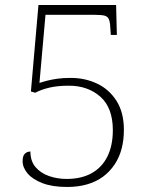

<svg xmlns="http://www.w3.org/2000/svg" viewBox="-20 -734 599 764"><path d="M247 10Q189 10 149.5 -5Q110 -20 90 -43.5Q70 -67 70 -93Q70 -114 79 -122.5Q88 -131 101 -131Q101 -93 121.5 -69Q142 -45 175 -33.5Q208 -22 245 -22Q304 -22 345 -45Q386 -68 407.5 -111.5Q429 -155 429 -216Q429 -305 379.5 -349Q330 -393 254 -393Q210 -393 177.5 -385.5Q145 -378 120 -365L103 -370L133 -714H442L445 -595H421L419 -623Q418 -647 413 -658Q408 -669 395 -672Q382 -675 356 -675H161L137 -404Q152 -409 170 -413.5Q188 -418 210 -421Q232 -424 261 -424Q319 -424 367 -401Q415 -378 444 -332Q473 -286 473 -217Q473 -177 464 -142.5Q455 -108 436 -79.5Q417 -51 390 -31Q363 -11 327 -0.5Q291 10 247 10Z"/></svg>

Font: Noto Serif Hentaigana ExtraLight
Style: Regular
Weight: 200
Designer: Kazuhiro Yamada
Foundry: nipponia
Version: Version 1.000